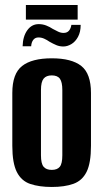

<svg xmlns="http://www.w3.org/2000/svg" viewBox="-20 -736 411 764"><path d="M186 8Q136 8 100.5 -4Q65 -16 47 -51.5Q29 -87 29 -156V-366Q29 -443 68 -473.5Q107 -504 186 -504Q265 -504 303.5 -473.5Q342 -443 342 -366V-156Q342 -87 324.5 -52Q307 -17 272 -4.5Q237 8 186 8ZM186 -60Q208 -60 218 -72.5Q228 -85 228 -118V-378Q228 -409 218.5 -422.5Q209 -436 186 -436Q164 -436 153.5 -423Q143 -410 143 -378V-118Q143 -85 153.5 -72.5Q164 -60 186 -60ZM232 -551Q217 -551 204 -556.5Q191 -562 177 -570Q167 -577 156 -582Q145 -587 133 -587Q120 -587 112.5 -577.5Q105 -568 104 -552H70Q71 -591 88.5 -615.5Q106 -640 134 -640Q150 -640 164 -634.5Q178 -629 190 -621Q201 -615 211.5 -610Q222 -605 233 -605Q247 -605 254.5 -614Q262 -623 264 -637H301Q301 -609 290.5 -589.5Q280 -570 264 -560.5Q248 -551 232 -551ZM83 -658V-716H289V-658Z"/></svg>

Font: Alumni Sans
Style: Bold
Weight: 700
Designer: Robert E. Leuschke
Foundry: Robert E. Leuschke
Version: Version 1.018